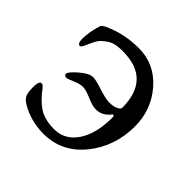

<svg xmlns="http://www.w3.org/2000/svg" viewBox="-121 -519 640 640"><g transform="rotate(45 199.0 -199.5)"><path d="M82 -341Q73 -333 65.5 -317Q58 -301 53 -290Q48 -279 43 -279Q32 -279 32 -302Q32 -333 44 -372Q46 -380 63 -387Q120 -413 188 -413Q262 -413 312.5 -355.5Q363 -298 363 -219Q363 -125 307 -55.5Q251 14 164 14Q104 14 54 -16Q40 -25 35 -36Q30 -47 30 -74Q30 -101 42 -101Q46 -101 51 -96Q56 -91 61.5 -83.5Q67 -76 68 -75Q95 -44 119.5 -33Q144 -22 179 -22Q229 -22 259 -66.5Q289 -111 289 -186Q289 -196 284 -196Q283 -196 282 -195Q261 -167 231 -167Q214 -167 188 -178.5Q162 -190 146 -190Q133 -190 112 -181Q91 -172 88 -172Q76 -172 76 -181Q76 -190 103 -213.5Q130 -237 149 -237Q161 -237 195 -226Q229 -215 245 -215Q268 -215 279 -222Q289 -227 289 -233Q289 -368 157 -368Q128 -368 113 -362Q98 -356 82 -341Z"/></g></svg>

Font: EB Garamond 08
Style: Regular
Weight: 400
Version: Version 0.016 ; ttfautohint (v1.5)